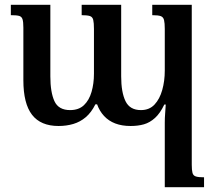

<svg xmlns="http://www.w3.org/2000/svg" viewBox="-20 -512 901 797"><path d="M612 -492H776V172Q776 194 779 205.5Q782 217 793 220.5Q804 224 827 224V265H664V-3Q664 -22 665.5 -41Q667 -60 668 -78H662Q645 -42 623.5 -22.5Q602 -3 577.5 4Q553 11 522 11Q486 11 458.5 0.5Q431 -10 412 -30.5Q393 -51 383 -79H376Q359 -45 336 -25.5Q313 -6 284.5 2.5Q256 11 223 11Q149 11 113 -35.5Q77 -82 77 -179V-397Q77 -421 73.5 -432Q70 -443 59.5 -446Q49 -449 25 -449V-492H189V-195Q189 -129 206 -92Q223 -55 271 -55Q307 -55 328.5 -75.5Q350 -96 360 -130.5Q370 -165 370 -206V-392Q370 -417 367 -429.5Q364 -442 353 -445.5Q342 -449 319 -449V-492H483V-195Q483 -129 501 -92Q519 -55 565 -55Q600 -55 621.5 -78Q643 -101 653.5 -138.5Q664 -176 664 -219V-392Q664 -416 661 -428.5Q658 -441 647.5 -445Q637 -449 612 -449Z"/></svg>

Font: Noto Serif Armenian Medium
Style: Regular
Weight: 500
Version: Version 2.007